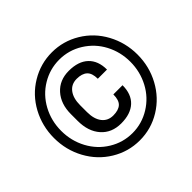

<svg xmlns="http://www.w3.org/2000/svg" viewBox="-172 -919 1126 1126"><g transform="rotate(-45 391.5 -356.0)"><path d="M545.9 -291Q545.9 -216.8 503.2 -177.2Q460.4 -137.7 382.3 -137.7Q304.2 -137.7 258.1 -189.7Q211.9 -241.7 211.9 -329.6V-384.8Q211.9 -469.7 258.5 -521.7Q305.2 -573.7 382.3 -573.7Q461.9 -573.7 504.2 -533.4Q546.4 -493.2 546.4 -420.4H470.2Q470.2 -467.3 447.8 -487.5Q425.3 -507.8 382.3 -507.8Q337.4 -507.8 312.3 -474.6Q287.1 -441.4 287.1 -383.8V-326.7Q287.1 -269 312.5 -236.3Q337.9 -203.6 382.3 -203.6Q425.8 -203.6 447.8 -223.4Q469.7 -243.2 469.7 -291ZM675.8 -356Q675.8 -437 639.2 -506.6Q602.5 -576.2 535.6 -617.9Q468.8 -659.7 389.2 -659.7Q311.5 -659.7 244.9 -619.6Q178.2 -579.6 140.1 -509.3Q102.1 -439 102.1 -356Q102.1 -272.9 139.9 -202.6Q177.7 -132.3 244.4 -91.6Q311 -50.8 389.2 -50.8Q467.3 -50.8 534.4 -92.3Q601.6 -133.8 638.7 -204.1Q675.8 -274.4 675.8 -356ZM42.5 -356Q42.5 -454.6 88.1 -539.1Q133.8 -623.5 214.6 -672.1Q295.4 -720.7 389.2 -720.7Q482.9 -720.7 563.5 -672.1Q644 -623.5 689.7 -539.1Q735.4 -454.6 735.4 -356Q735.4 -257.3 689.7 -172.9Q644 -88.4 564 -39.3Q483.9 9.8 389.2 9.8Q294.9 9.8 214.6 -39.1Q134.3 -87.9 88.4 -172.4Q42.5 -256.8 42.5 -356Z"/></g></svg>

Font: Shabnam Medium FD
Style: Medium-FD
Weight: 500
Foundry: DejaVu fonts team - Redesigned by Saber Rastikerdar - Based on Vazir font
Version: Version 5.0.0